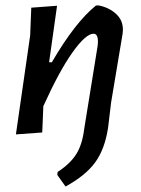

<svg xmlns="http://www.w3.org/2000/svg" viewBox="-20 -486 515 700"><path d="M385 -112 374 -20Q362 58 327 106Q292 154 219 194L189 152L190 141Q236 111 258 76Q280 41 287 -16L336 -319L337 -331Q338 -363 321 -363Q293 -363 245 -296Q197 -229 138 -99L134 -3L38 4L90 -357L94 -458L188 -465L159 -259H169Q254 -405 330 -466H341Q379 -458 404 -434.5Q429 -411 428 -376L427 -363Z"/></svg>

Font: Alegreya Sans SC Medium
Style: Italic
Weight: 500
Italic angle: -7°
Designer: Juan Pablo del Peral
Foundry: Huerta Tipografica
Version: Version 2.007